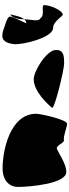

<svg xmlns="http://www.w3.org/2000/svg" viewBox="524 -1151 615 1703"><g transform="rotate(-90 831.5 -299.5)"><path d="M25 -448C25 -352 51 -19 158 -19C230 -19 313 -82 367 -104C401 -100 413 -36 441 -40C479 -46 547 -14 585 -12C623 -12 674 -251 674 -286C674 -516 351 -586 181 -584C95 -582 25 -534 25 -448Z M726 -144C726 -120 1066 -38 1120 -38C1180 -38 1240 -40 1240 -109C1240 -194 1052 -308 980 -308C871 -308 756 -181 726 -144Z M1292 -488C1282 -408 1350 -136 1435 -136C1492 -136 1540 -50 1552 -50C1590 -50 1638 -164 1638 -214C1638 -248 1546 -203 1520 -250C1486 -266 1513 -332 1513 -412C1513 -456 1534 -514 1558 -514C1547 -514 1541 -374 1476 -374C1476 -374 1536 -498 1536 -516C1536 -546 1465 -558 1408 -580C1334 -602 1303 -569 1292 -488Z"/></g></svg>

Font: Recovery
Style: Regular
Weight: 400
Version: Version 0.27